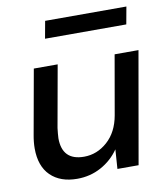

<svg xmlns="http://www.w3.org/2000/svg" viewBox="-80 -760 731 840"><g transform="rotate(-10 285.5 -340.5)"><path d="M196 12Q121 12 78 -30Q35 -72 35 -151Q35 -179 41 -211L92 -496H198L149 -222Q148 -212 146.5 -199Q145 -186 145 -177Q145 -78 242 -78Q300 -78 346 -119Q392 -160 405 -233L451 -496H557L470 0H376L382 -86Q351 -41 302.5 -14.5Q254 12 196 12ZM163 -616 177 -693H538L524 -616Z"/></g></svg>

Font: Rethink Sans Medium
Style: Italic
Weight: 500
Italic angle: -10°
Designer: The Rethink Sans project authors (Hans Thiessen). DM Sans designed by Colophon Foundry.
Foundry: Rethink Communications LLC
Version: Version 1.001